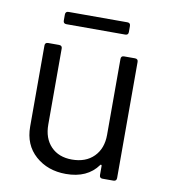

<svg xmlns="http://www.w3.org/2000/svg" viewBox="-76 -710 687 782"><g transform="rotate(10 268.0 -319.0)"><path d="M386.2 -179.2V-493.2Q386.2 -505.9 398.9 -505.9H443.8Q457 -505.9 457 -493.2V-13.2Q457 0 443.8 0H398.9Q386.2 0 386.2 -13.2V-50.8Q386.2 -53.7 384 -54.9Q381.8 -56.2 379.9 -53.2Q336.9 6.8 248 6.8Q172.9 6.8 122.3 -37.8Q71.8 -82.5 71.8 -158.2V-493.2Q71.8 -505.9 85 -505.9H129.9Q143.1 -505.9 143.1 -493.2V-179.2Q143.1 -122.1 175.3 -88.6Q207.5 -55.2 262.2 -55.2Q319.3 -55.2 352.8 -88.9Q386.2 -122.6 386.2 -179.2ZM388.2 -594.2H145Q131.8 -594.2 131.8 -606.9V-631.8Q131.8 -645 145 -645H388.2Q400.9 -645 400.9 -631.8V-606.9Q400.9 -594.2 388.2 -594.2Z"/></g></svg>

Font: Barlow
Style: Regular
Weight: 400
Designer: Jeremy Tribby
Foundry: Jeremy Tribby
Version: Version 1.101